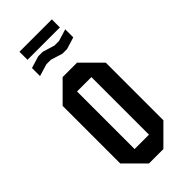

<svg xmlns="http://www.w3.org/2000/svg" viewBox="-226 -742 786 786"><g transform="rotate(-45 166.5 -349.0)"><path d="M125 0 41.7 -83.3V-416.7L125 -500H208.3L291.7 -416.7V-83.3L208.3 0ZM125 -83.3H208.3V-416.7H125ZM73.3 -651.7V-698.3H260.8V-651.7ZM115 -584.2 62.5 -568.3V-615L115 -630.8H140.8L192.5 -615H219.2L270.8 -630.8V-584.2L219.2 -568.3H192.5L140.8 -584.2Z"/></g></svg>

Font: Yulong
Style: Regular
Weight: 400
Designer: GGBotNet
Foundry: f0n7.com
Version: 1.00